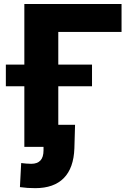

<svg xmlns="http://www.w3.org/2000/svg" viewBox="-20 -748 669 978"><path d="M599.1 -727.5V-585.4H276.9V0H104V-727.5ZM9.8 -308.6V-418.9H448.7V-308.6ZM159.7 210.4Q139.2 210.4 120.6 209.2Q102.1 208 81.5 205.1L87.9 82.5Q98.6 84 113.5 85.2Q128.4 86.4 139.2 86.4Q169.9 86.4 185.8 69.6Q201.7 52.7 201.7 17.6V0H146V-112.3H362.3L358.9 7.3Q355.5 107.9 304.9 159.2Q254.4 210.4 159.7 210.4Z"/></svg>

Font: Inter 17pt ExtraBold
Style: Regular
Weight: 800
Version: Version 4.001;git-66647c0bb